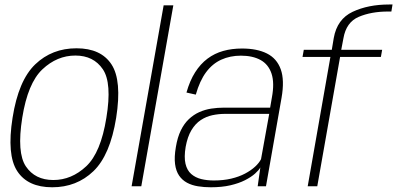

<svg xmlns="http://www.w3.org/2000/svg" viewBox="-20 -808 1723 833"><path d="M206.5 4.5Q312.5 4.5 385.2 -65.2Q458 -135 484 -297Q509.5 -458.5 463.8 -528.5Q418 -598.5 312 -598.5Q205.5 -598.5 132.8 -528.8Q60 -459 34.5 -297Q9 -135.5 54.8 -65.5Q100.5 4.5 206.5 4.5ZM211.5 -27Q132 -27 92.2 -86.2Q52.5 -145.5 76.5 -297Q100.5 -447.5 164 -507.2Q227.5 -567 307 -567Q386 -567 426.2 -507.5Q466.5 -448 441.5 -297Q417.5 -146 354 -86.5Q290.5 -27 211.5 -27Z M551 0H593L732 -785H690Z M894.5 4.5Q942.5 4.5 979.2 -4Q1016 -12.5 1043 -26.2Q1070 -40 1086.5 -54.8Q1103 -69.5 1109.5 -81.5L1098 0H1134L1201.5 -383.5Q1215 -460.5 1198 -507.5Q1181 -554.5 1138 -576Q1095 -597.5 1030 -597.5Q986 -597.5 948.5 -587Q911 -576.5 880.2 -553.5Q849.5 -530.5 826.5 -494.2Q803.5 -458 789 -406.5L829.5 -397.5Q846.5 -457.5 874.2 -494.8Q902 -532 940.2 -549.2Q978.5 -566.5 1025 -566.5Q1076 -566.5 1110.2 -547.8Q1144.5 -529 1158 -488.8Q1171.5 -448.5 1159.5 -384.5L1152 -341H952.5Q924 -341 896.5 -336.8Q869 -332.5 844.5 -321.5Q820 -310.5 799.5 -291.2Q779 -272 764.5 -242.2Q750 -212.5 743 -170Q735.5 -126.5 739.5 -96.2Q743.5 -66 757 -46.2Q770.5 -26.5 791.5 -15.2Q812.5 -4 838.8 0.2Q865 4.5 894.5 4.5ZM907.5 -25Q878 -25 852.8 -31.2Q827.5 -37.5 809.5 -53.2Q791.5 -69 784.8 -97.5Q778 -126 785.5 -171Q793.5 -215 810.5 -243.2Q827.5 -271.5 851 -287Q874.5 -302.5 901.5 -308.2Q928.5 -314 957 -314H1148L1112.5 -117.5Q1104.5 -101.5 1086.8 -85Q1069 -68.5 1043 -54.8Q1017 -41 983 -33Q949 -25 907.5 -25Z M1315 0H1356.5L1455.5 -561H1632.5L1638 -592H1460.5L1470 -642Q1482 -711.5 1536.2 -734.8Q1590.5 -758 1663.5 -758H1678L1683 -788.5H1668.5Q1577.5 -788.5 1510 -756.8Q1442.5 -725 1428 -643L1419.5 -592H1298L1292.5 -561H1413.5Z"/></svg>

Font: Anybody UltraCondensed Thin ExtraLight
Style: Italic
Weight: 250
Italic angle: -10°
Version: Version 1.111